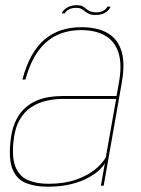

<svg xmlns="http://www.w3.org/2000/svg" viewBox="-20 -700 533 724"><path d="M159.5 4Q209 4 246.5 -5.2Q284 -14.5 310.8 -28.8Q337.5 -43 353.5 -58Q369.5 -73 375.5 -85L360.5 0H371L439 -387Q452.5 -462 437.8 -508.2Q423 -554.5 384.5 -576Q346 -597.5 287 -597.5Q246.5 -597.5 212 -586.5Q177.5 -575.5 149.2 -552Q121 -528.5 99.8 -491Q78.5 -453.5 64.5 -400H76Q94 -466 123.8 -507Q153.5 -548 194.2 -567.2Q235 -586.5 285.5 -586.5Q340.5 -586.5 376.8 -565.5Q413 -544.5 427 -500.2Q441 -456 428 -386L419.5 -338H217Q190.5 -338 163.8 -333.8Q137 -329.5 112.8 -318.2Q88.5 -307 68.8 -287.2Q49 -267.5 36 -236.8Q23 -206 19 -162Q12.5 -93.5 29 -57.8Q45.5 -22 79.8 -9Q114 4 159.5 4ZM162 -7Q120.5 -7 88.5 -19.5Q56.5 -32 40.5 -65.8Q24.5 -99.5 30.5 -163Q35 -214 53 -246.2Q71 -278.5 98 -296Q125 -313.5 155.8 -320.2Q186.5 -327 216.5 -327H418L379 -107Q367 -84.5 338.8 -61.2Q310.5 -38 266.5 -22.5Q222.5 -7 162 -7ZM341 -643.5Q354.5 -643.5 364.5 -646.8Q374.5 -650 381.2 -655.2Q388 -660.5 391.8 -665.8Q395.5 -671 396.5 -675H385Q383.5 -671 378.2 -665.8Q373 -660.5 364.2 -657Q355.5 -653.5 344.5 -653.5Q328.5 -653.5 319.5 -657.5Q310.5 -661.5 304.5 -667Q298.5 -672.5 291 -676.5Q283.5 -680.5 269.5 -680.5Q258 -680.5 248.2 -677.8Q238.5 -675 231.2 -670.2Q224 -665.5 219.2 -660.2Q214.5 -655 213 -649.5H224.5Q226 -654 231.5 -659Q237 -664 246.2 -667.2Q255.5 -670.5 267 -670.5Q279.5 -670.5 286.8 -666.5Q294 -662.5 300.5 -657Q307 -651.5 316 -647.5Q325 -643.5 341 -643.5Z"/></svg>

Font: Anybody Thin
Style: Italic
Weight: 100
Italic angle: -10°
Designer: Tyler Finck
Foundry: Etcetera Type Company
Version: Version 1.114;gftools[0.9.25]